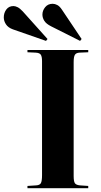

<svg xmlns="http://www.w3.org/2000/svg" viewBox="-97 -994 534 1014"><path d="M48 0V-12L94 -15Q113 -16 119 -27Q125 -38 125 -69V-671Q125 -695 118.5 -705Q112 -715 91 -716L48 -718V-730H369V-718L323 -716Q305 -715 298.5 -704.5Q292 -694 292 -666V-65Q292 -36 298.5 -26.5Q305 -17 325 -15L369 -12V0ZM326 -778 173 -855Q147 -868 137 -884Q127 -900 127 -917Q127 -938 141.5 -956Q156 -974 181 -974Q193 -974 205.5 -967.5Q218 -961 230 -943L334 -788ZM146 -778 -29 -839Q-54 -848 -65.5 -865.5Q-77 -883 -77 -902Q-77 -926 -63.5 -944Q-50 -962 -26 -962Q-16 -962 -4 -956Q8 -950 23 -934L154 -788Z"/></svg>

Font: Literata 72pt
Style: Bold
Weight: 700
Designer: Latin by Veronika Burian and Jose Scaglione. Greek by Irene Vlachou. Cyrillic by Vera Evstafieva.
Foundry: TypeTogether
Version: Version 3.002